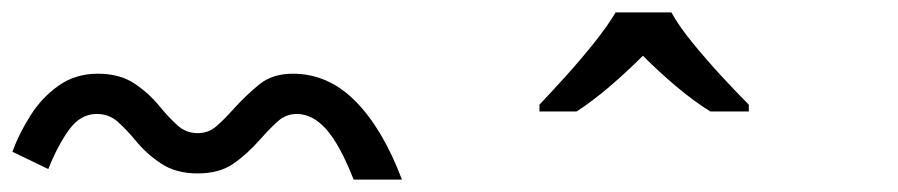

<svg xmlns="http://www.w3.org/2000/svg" viewBox="-649 -964 1450 310"><path d="M-78 -674Q-100 -730 -122 -755Q-144 -780 -170 -780Q-187 -780 -200 -768.5Q-213 -757 -228 -740Q-250 -715 -272.5 -699.5Q-295 -684 -330 -684Q-365 -684 -389 -700Q-413 -716 -430 -737Q-445 -755 -459 -767.5Q-473 -780 -493 -780Q-519 -780 -537.5 -754.5Q-556 -729 -571 -691L-629 -719Q-618 -749 -599.5 -778Q-581 -807 -554 -826Q-527 -845 -491 -845Q-456 -845 -432.5 -829.5Q-409 -814 -391 -792Q-378 -776 -363.5 -762.5Q-349 -749 -330 -749Q-313 -749 -300.5 -759.5Q-288 -770 -271 -789Q-251 -811 -230 -828Q-209 -845 -176 -845Q-119 -845 -75 -800.5Q-31 -756 0 -674ZM435 -944Q447 -922 469.5 -894.5Q492 -867 516.5 -840.5Q541 -814 560 -795V-784H498Q472 -800 444 -823.5Q416 -847 389 -874Q362 -847 335 -824Q308 -801 282 -784H222V-795Q241 -815 264.5 -841Q288 -867 310 -894.5Q332 -922 345 -944Z"/></svg>

Font: Noto Sans Sharada
Style: Regular
Weight: 400
Designer: Monotype Design Team
Foundry: Monotype Imaging Inc.
Version: Version 2.006; ttfautohint (v1.8.4.7-5d5b)